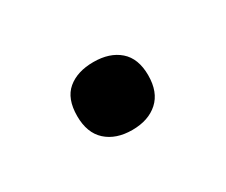

<svg xmlns="http://www.w3.org/2000/svg" viewBox="-39 -184 314 267"><g transform="rotate(-30 118.0 -50.5)"><path d="M118 4Q92 4 76.5 -10Q61 -24 61 -51Q61 -79 76.5 -92Q92 -105 118 -105Q144 -105 159.5 -91.5Q175 -78 175 -51Q175 -24 159.5 -10Q144 4 118 4Z"/></g></svg>

Font: Encode Sans
Style: Regular
Weight: 400
Designer: Pablo Impallari, Andres Torresi
Foundry: Pablo Impallari, Andres Torresi
Version: Version 1.000; ttfautohint (v1.00) -l 8 -r 50 -G 200 -x 14 -